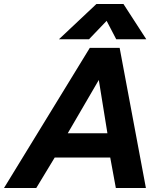

<svg xmlns="http://www.w3.org/2000/svg" viewBox="-38 -938 830 958"><path d="M443 -918H578L692 -742H542L494 -834L406 -742H256ZM410 -699H559L690 0H540L512 -152H235L143 0H-18ZM498 -273 455 -539 300 -273Z"/></svg>

Font: Prompt Semibold
Style: Italic
Weight: 600
Italic angle: -12°
Designer: Katatrad Team
Foundry: CadsonDemak
Version: Version 1.000